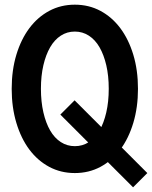

<svg xmlns="http://www.w3.org/2000/svg" viewBox="-20 -730 650 821"><path d="M549 71 610 10 299 -301 238 -240ZM300 10Q360 10 409.5 -16.5Q458.9 -43 494.5 -90.5Q530 -138 550 -204.5Q570 -271 570 -350Q570 -430 550 -496Q530 -562 494.5 -609.5Q458.9 -657 409.5 -683.5Q360 -710 300 -710Q240 -710 190.5 -683.5Q141.1 -657 105.5 -609.5Q70 -562 50 -496Q30 -430 30 -350Q30 -271 50 -204.5Q70 -138 105.5 -90.5Q141.1 -43 190.5 -16.5Q240 10 300 10ZM300.1 -105Q267 -105 240 -122.5Q213 -140 194.5 -172Q176 -204 165.5 -249.5Q155 -295 155 -350.5Q155 -406 165.5 -451Q176 -496 194.5 -528Q213 -560 239.9 -577.5Q266.7 -595 299.9 -595Q333 -595 360 -577.5Q387 -560 405.5 -528Q424 -496 434.5 -451Q445 -406 445 -350.5Q445 -295 434.5 -249.5Q424 -204 405.5 -172Q387 -140 360.1 -122.5Q333.3 -105 300.1 -105Z"/></svg>

Font: CommitMonoV143 ExtLt
Style: Regular
Weight: 200
Monospace: yes
Designer: Eigil Nikolajsen
Foundry: Eigil Nikolajsen
Version: Version 1.143